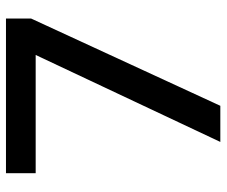

<svg xmlns="http://www.w3.org/2000/svg" viewBox="-76 -664 740 627"><g transform="rotate(-90 293.5 -350.0)"><path d="M144 0 428 -603H42V-700H547V-618L262 0Z"/></g></svg>

Font: Rethink Sans SemiBold
Style: Regular
Weight: 600
Designer: The Rethink Sans project authors (Hans Thiessen). DM Sans designed by Colophon Foundry.
Foundry: Rethink Communications LLC
Version: Version 1.001